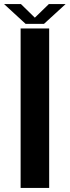

<svg xmlns="http://www.w3.org/2000/svg" viewBox="-42 -925 343 945"><path d="M59.5 0H200V-785H59.5ZM84 -807.5H174.5L281 -905H198.5L129.5 -838L61 -905H-22Z"/></svg>

Font: Anybody Thin SemiBold
Style: Regular
Weight: 600
Version: Version 1.113;gftools[0.9.25]